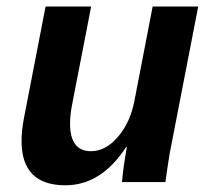

<svg xmlns="http://www.w3.org/2000/svg" viewBox="-20 -548 640 578"><path d="M254.4 -528.3 196.8 -231.9Q190.9 -201.2 190.9 -175.8Q190.9 -92.8 253.9 -92.8Q298.3 -92.8 335.4 -136.5Q372.6 -180.2 384.8 -245.1L439.5 -528.3H576.7L497.1 -118.2Q490.2 -85.9 484.9 -48.6Q479.5 -11.2 478 0H347.2Q351.1 -44.9 361.8 -105H359.4Q284.7 9.8 176.8 9.8Q44.9 9.8 44.9 -123.5Q44.9 -156.2 52.2 -192.9L117.2 -528.3Z"/></svg>

Font: Liberation Mono
Style: Bold Italic
Weight: 700
Italic angle: -12°
Monospace: yes
Designer: Steve Matteson
Foundry: Ascender Corporation
Version: Version 2.1.5